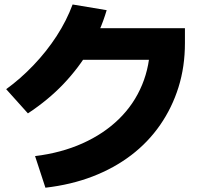

<svg xmlns="http://www.w3.org/2000/svg" viewBox="-20 -838 920 864"><path d="M137.8 -135.6Q255.6 -150 351.1 -192.8Q446.7 -235.6 515 -302.2Q583.3 -368.9 619.4 -456.1Q655.6 -543.3 655.6 -644.4L720 -568.9H292.2V-711.1H812.2V-644.4Q812.2 -537.8 783.3 -445.6Q754.4 -353.3 700.6 -275.6Q646.7 -197.8 570 -139.4Q493.3 -81.1 396.7 -43.9Q300 -6.7 184.4 6.7ZM7.8 -436.7Q72.2 -483.3 131.1 -545Q190 -606.7 235 -676.1Q280 -745.6 306.7 -817.8L460 -792.2Q432.2 -697.8 382.8 -614.4Q333.3 -531.1 265 -459.4Q196.7 -387.8 105.6 -327.8Z"/></svg>

Font: Paperlogy 8 ExtraBold
Style: Regular
Weight: 800
Designer: redesigned by Lee Juim, glyphs from Gmarket Sans & Montserrat
Foundry: PT&
Version: Version 1.001